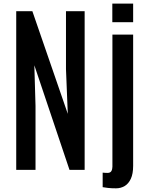

<svg xmlns="http://www.w3.org/2000/svg" viewBox="-20 -920 808 1040"><path d="M67.9 0V-859.4H155.3L347.2 -303.2L337.4 -545.9V-859.4H438.5V0H356.4L166 -566.4L172.4 -346.2V0ZM608.4 100.1Q583 100.1 564.7 97.9Q546.4 95.7 536.1 93.8V15.1Q541.5 15.6 547.9 16.1Q554.2 16.6 562 16.6Q577.6 16.6 583.3 6.6Q588.9 -3.4 588.9 -17.1V-732.4H701.2V-22Q701.2 21.5 688.7 48.3Q676.3 75.2 655.3 87.6Q634.3 100.1 608.4 100.1ZM588.4 -799.8V-900.4H701.2V-799.8Z"/></svg>

Font: Antonio SemiBold
Style: Regular
Weight: 600
Designer: Vernon Adams
Foundry: Vernon Adams
Version: Version 1.002